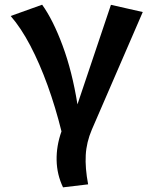

<svg xmlns="http://www.w3.org/2000/svg" viewBox="-20 -577 655 820"><path d="M453.8 -556.4 589.7 -525.6 372.3 -23.6Q349.2 30.3 346.2 85.4Q343.1 140.5 356.4 210.3L249.2 223.1Q223.1 168.7 221.8 107.4Q220.5 46.2 242.6 -15.9Q216.9 -119.5 183.1 -212.8Q149.2 -306.2 109.5 -382.1Q69.7 -457.9 25.6 -508.7L160 -556.9Q206.7 -491.8 247.4 -382.1Q288.2 -272.3 310.8 -131.3Z"/></svg>

Font: Fira Code SemiBold
Style: Regular
Weight: 600
Designer: Carrois Corporate, Edenspiekermann AG, Nikita Prokopov
Foundry: Carrois Corporate, Edenspiekermann AG, Nikita Prokopov
Version: Version 6.002